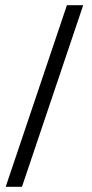

<svg xmlns="http://www.w3.org/2000/svg" viewBox="-20 -702 356 743"><path d="M302 -682 65 21H2L239 -682Z"/></svg>

Font: Libertinus Serif SemiBold
Style: Regular
Weight: 600
Designer: Philipp H. Poll, Khaled Hosny
Foundry: Caleb Maclennan
Version: Version 7.051;RELEASE